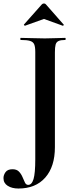

<svg xmlns="http://www.w3.org/2000/svg" viewBox="-77 -843 436 1105"><path d="M298 -625Q301 -625 301 -619Q301 -613 298 -613Q273 -613 260 -607Q247 -601 243 -586Q239 -571 239 -542V4Q239 116 183.5 179Q128 242 29 242Q-8 242 -32.5 226.5Q-57 211 -57 182Q-57 164 -45 147.5Q-33 131 -5 131Q19 131 32 144.5Q45 158 52.5 176Q60 194 66.5 207.5Q73 221 85 221Q106 221 116 187.5Q126 154 126 74V-544Q126 -573 120 -587.5Q114 -602 96 -607.5Q78 -613 42 -613Q40 -613 40 -619Q40 -625 42 -625Q73 -625 108 -623.5Q143 -622 181 -622Q216 -622 245.5 -623.5Q275 -625 298 -625ZM61 -702 164 -818Q169 -823 176 -823Q183 -823 187 -818L289 -702Q292 -701 289 -697.5Q286 -694 284 -695L176 -734L67 -695Q66 -694 62.5 -697.5Q59 -701 61 -702Z"/></svg>

Font: Cormorant Garamond Light
Style: Bold
Weight: 700
Version: Version 4.001